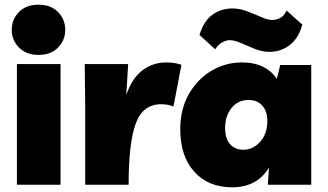

<svg xmlns="http://www.w3.org/2000/svg" viewBox="-20 -787 1398 818"><path d="M238 -514V0H52V-514ZM144 -553Q92 -553 61 -584.5Q30 -616 30 -660Q30 -704 60.5 -735.5Q91 -767 144 -767Q197 -767 227.5 -735.5Q258 -704 258 -660Q258 -616 227.5 -584.5Q197 -553 144 -553Z M719 -333Q697 -343 667 -343Q588 -343 558 -260Q528 -177 528 0H343V-334L341 -514H526L518 -382Q542 -454 587 -487.5Q632 -521 687 -521Q704 -521 719.5 -519Q735 -517 753 -511Z M1306 -510V0H1121L1126 -73Q1075 11 969 11Q868 11 808 -55Q748 -121 748 -236Q748 -322 784.5 -386Q821 -450 881 -485.5Q941 -521 1010 -521Q1063 -521 1100.5 -502.5Q1138 -484 1159 -451L1174 -510ZM1039 -361Q993 -361 966 -326.5Q939 -292 939 -242Q939 -197 960 -173Q981 -149 1017 -149Q1058 -149 1088.5 -183Q1119 -217 1119 -272Q1119 -313 1097.5 -337Q1076 -361 1039 -361ZM1127 -566Q1097 -566 1066 -578.5Q1035 -591 1007 -603.5Q979 -616 957 -616Q945 -616 927 -606.5Q909 -597 897 -577L830 -638Q847 -696 884 -723.5Q921 -751 971 -751Q1001 -751 1032.5 -739Q1064 -727 1092.5 -714.5Q1121 -702 1141 -702Q1158 -702 1174.5 -711Q1191 -720 1201 -742L1268 -682Q1252 -624 1214.5 -595Q1177 -566 1127 -566Z"/></svg>

Font: Livvic Black
Style: Regular
Weight: 900
Designer: Jacques Le Bailly, Baron von Fonthausen
Version: Version 1.001; ttfautohint (v1.8.2)